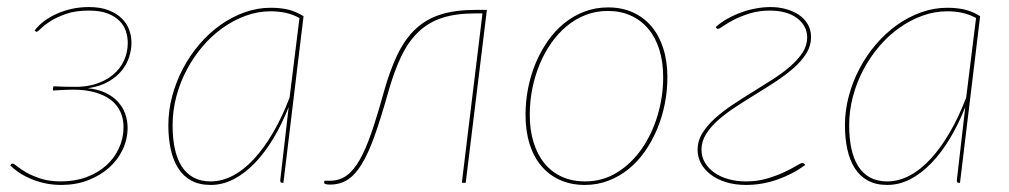

<svg xmlns="http://www.w3.org/2000/svg" viewBox="-20 -518 2860 544"><path d="M78 -431.5Q88.5 -445.5 104.2 -457.5Q120 -469.5 139.8 -478.5Q159.5 -487.5 182.8 -492.8Q206 -498 232 -498Q264.5 -498 287.5 -489Q310.5 -480 325 -465.8Q339.5 -451.5 346 -433.5Q352.5 -415.5 352.5 -397Q352.5 -378 346.2 -357.5Q340 -337 325.5 -318.8Q311 -300.5 287.2 -286.8Q263.5 -273 229 -268Q258 -265 279 -255Q300 -245 314 -229.8Q328 -214.5 334.8 -195.5Q341.5 -176.5 341.5 -156Q341.5 -123.5 327.5 -94Q313.5 -64.5 288.2 -42.2Q263 -20 228.8 -7Q194.5 6 154 6Q128 6 105.2 0.8Q82.5 -4.5 64 -12.8Q45.5 -21 31.5 -30.8Q17.5 -40.5 9 -49.5L11 -52Q12.5 -54.5 15.5 -54.5Q19.5 -54.5 29 -46.5Q38.5 -38.5 54.8 -29.2Q71 -20 95.2 -12Q119.5 -4 152.5 -4Q192.5 -4 225.2 -16.2Q258 -28.5 281.2 -49.5Q304.5 -70.5 317.2 -98.5Q330 -126.5 330 -158Q330 -182 321 -201.5Q312 -221 294.2 -234.8Q276.5 -248.5 249.5 -256.2Q222.5 -264 186.5 -264Q172 -264 159.2 -263.2Q146.5 -262.5 130 -261.5Q130 -264.5 130.2 -267.5Q130.5 -270.5 131.5 -273.5Q159 -272 187.5 -272Q223 -271 251.5 -280.2Q280 -289.5 300.2 -306.2Q320.5 -323 331.2 -346.2Q342 -369.5 342 -396.5Q342 -413.5 336.5 -430Q331 -446.5 318.2 -459.2Q305.5 -472 284.5 -480Q263.5 -488 232.5 -488Q193.5 -488 166.8 -478.5Q140 -469 122.5 -457.8Q105 -446.5 96 -437.2Q87 -428 83.5 -428Q82.5 -428 80.5 -429.5L78 -431.5Z M783 0H780Q776 0 775 -2.2Q774 -4.5 774 -7L798 -215Q779 -166.5 754.5 -125.8Q730 -85 701.8 -55.8Q673.5 -26.5 642 -10.2Q610.5 6 577 6Q544.5 6 521.8 -6.5Q499 -19 484.8 -41.5Q470.5 -64 463.8 -95Q457 -126 457 -163Q457 -205 468 -246Q479 -287 498.5 -324Q518 -361 545 -392.5Q572 -424 604.2 -447Q636.5 -470 672.8 -483Q709 -496 747 -496Q774 -496 796.5 -490.8Q819 -485.5 840 -472ZM577 -4Q609 -4 640.2 -20.5Q671.5 -37 700 -68Q728.5 -99 754 -142.8Q779.5 -186.5 800.5 -241.5L828.5 -467Q810 -477 790 -481.5Q770 -486 747 -486Q711 -486 676.5 -473.5Q642 -461 611 -439Q580 -417 554 -386.5Q528 -356 509 -320Q490 -284 479.5 -244Q469 -204 469 -163Q469 -126.5 475.2 -97.2Q481.5 -68 494.5 -47.2Q507.5 -26.5 528 -15.2Q548.5 -4 577 -4Z M1066.5 -254Q1084.5 -318.5 1106.2 -363.5Q1128 -408.5 1158.2 -436.5Q1188.5 -464.5 1229.5 -477.2Q1270.5 -490 1327 -490H1359.5L1299.5 0H1288.5L1347 -480H1326Q1272 -480 1233.2 -467.5Q1194.5 -455 1165.8 -427.8Q1137 -400.5 1116.5 -357.5Q1096 -314.5 1079 -253.5Q1058.5 -181 1040.8 -131.5Q1023 -82 1004.2 -51.8Q985.5 -21.5 964 -8.2Q942.5 5 915 5Q897.5 5 898.5 -1L899 -6H916Q941.5 -6 961.5 -20.2Q981.5 -34.5 998.8 -64.5Q1016 -94.5 1032.2 -141.5Q1048.5 -188.5 1066.5 -254Z M1638 -4Q1687.5 -4 1728.2 -29.2Q1769 -54.5 1798 -96Q1827 -137.5 1843 -190.5Q1859 -243.5 1859 -299Q1859 -343 1848 -377.8Q1837 -412.5 1816.5 -436.8Q1796 -461 1767 -474Q1738 -487 1702 -487Q1669 -487 1639.8 -475.8Q1610.5 -464.5 1586 -444.2Q1561.5 -424 1542 -396.2Q1522.5 -368.5 1509 -335.8Q1495.5 -303 1488.2 -266.8Q1481 -230.5 1481 -193Q1481 -149 1492 -114Q1503 -79 1523.2 -54.5Q1543.5 -30 1572.5 -17Q1601.5 -4 1638 -4ZM1637 6Q1598 6 1566.8 -8Q1535.5 -22 1513.8 -47.8Q1492 -73.5 1480.5 -110.2Q1469 -147 1469 -193Q1469 -231.5 1476.5 -269Q1484 -306.5 1498.2 -340.2Q1512.5 -374 1532.8 -402.8Q1553 -431.5 1579 -452.5Q1605 -473.5 1636.2 -485.2Q1667.5 -497 1703 -497Q1742 -497 1773 -483Q1804 -469 1825.8 -443.2Q1847.5 -417.5 1859.2 -381Q1871 -344.5 1871 -299Q1871 -261 1863.5 -223.5Q1856 -186 1841.8 -152Q1827.5 -118 1807.2 -89Q1787 -60 1761 -39Q1735 -18 1703.8 -6Q1672.5 6 1637 6Z M2163 -498Q2186.5 -498 2207.2 -492.2Q2228 -486.5 2243.8 -475.8Q2259.5 -465 2268.8 -449Q2278 -433 2278 -412.5Q2278 -388.5 2264.8 -367Q2251.5 -345.5 2229.5 -326Q2207.5 -306.5 2179.8 -288.2Q2152 -270 2122.8 -252Q2093.5 -234 2065.8 -216Q2038 -198 2016 -178.8Q1994 -159.5 1980.8 -138.5Q1967.5 -117.5 1967.5 -94Q1967.5 -74 1977.2 -57.5Q1987 -41 2003.8 -29Q2020.5 -17 2043.8 -10.5Q2067 -4 2094 -4Q2125.5 -4 2152.8 -12Q2180 -20 2201 -29.8Q2222 -39.5 2235.5 -47.8Q2249 -56 2253 -56Q2258.5 -56 2261.5 -50.5Q2226 -24.5 2182.5 -9.2Q2139 6 2094 6Q2062 6 2036.5 -2Q2011 -10 1993.2 -23.8Q1975.5 -37.5 1966 -55.5Q1956.5 -73.5 1956.5 -93.5Q1956.5 -118.5 1969.8 -140.2Q1983 -162 2005 -182Q2027 -202 2054.8 -220.5Q2082.5 -239 2111.8 -257Q2141 -275 2168.8 -292.8Q2196.5 -310.5 2218.5 -329.5Q2240.5 -348.5 2253.8 -368.8Q2267 -389 2267 -412Q2267 -428.5 2259.5 -442.5Q2252 -456.5 2238.2 -466.8Q2224.5 -477 2205 -482.5Q2185.5 -488 2161.5 -488Q2130.5 -488 2105.2 -480.2Q2080 -472.5 2061.2 -463Q2042.5 -453.5 2030.8 -445.2Q2019 -437 2015 -436.5Q2012 -435.5 2010 -438.5L2008 -441.5Q2023 -455 2042 -465.5Q2061 -476 2081.2 -483.2Q2101.5 -490.5 2122.5 -494.2Q2143.5 -498 2163 -498Z M2700 0H2697Q2693 0 2692 -2.2Q2691 -4.5 2691 -7L2715 -215Q2696 -166.5 2671.5 -125.8Q2647 -85 2618.8 -55.8Q2590.5 -26.5 2559 -10.2Q2527.5 6 2494 6Q2461.5 6 2438.8 -6.5Q2416 -19 2401.8 -41.5Q2387.5 -64 2380.8 -95Q2374 -126 2374 -163Q2374 -205 2385 -246Q2396 -287 2415.5 -324Q2435 -361 2462 -392.5Q2489 -424 2521.2 -447Q2553.5 -470 2589.8 -483Q2626 -496 2664 -496Q2691 -496 2713.5 -490.8Q2736 -485.5 2757 -472ZM2494 -4Q2526 -4 2557.2 -20.5Q2588.5 -37 2617 -68Q2645.5 -99 2671 -142.8Q2696.5 -186.5 2717.5 -241.5L2745.5 -467Q2727 -477 2707 -481.5Q2687 -486 2664 -486Q2628 -486 2593.5 -473.5Q2559 -461 2528 -439Q2497 -417 2471 -386.5Q2445 -356 2426 -320Q2407 -284 2396.5 -244Q2386 -204 2386 -163Q2386 -126.5 2392.2 -97.2Q2398.5 -68 2411.5 -47.2Q2424.5 -26.5 2445 -15.2Q2465.5 -4 2494 -4Z"/></svg>

Font: Lato Hairline
Style: Italic
Weight: 100
Italic angle: -7°
Designer: Lukasz Dziedzic
Foundry: tyPoland Lukasz Dziedzic
Version: Version 2.007; 2014-02-27